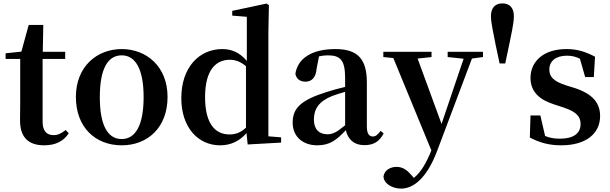

<svg xmlns="http://www.w3.org/2000/svg" viewBox="-20 -840 3592 1131"><path d="M367 -74C340 -54 322 -44 296 -44C256 -44 231 -67 231 -123V-493H364V-535H232L235 -693H149L106 -536L13 -526V-493H99V-231C99 -191 98 -163 98 -131C98 -29 149 16 241 16C309 16 356 -10 385 -55Z M697 16C850 16 967 -89 967 -269C967 -449 842 -551 697 -551C551 -551 427 -448 427 -269C427 -90 542 16 697 16ZM697 -21C614 -21 568 -102 568 -268C568 -433 614 -514 697 -514C778 -514 826 -433 826 -268C826 -102 778 -21 697 -21Z M1429 -88C1398 -59 1368 -48 1332 -48C1249 -48 1188 -109 1188 -268C1188 -432 1255 -488 1334 -488C1365 -488 1396 -478 1429 -450ZM1561 -37V-652L1564 -810L1550 -819L1348 -776V-748L1434 -741V-481C1393 -530 1345 -551 1290 -551C1153 -551 1048 -443 1048 -262C1048 -90 1146 16 1277 16C1341 16 1392 -10 1432 -56L1439 11L1636 0V-31Z M2013 -102C1967 -64 1942 -49 1909 -49C1861 -49 1829 -77 1829 -136C1829 -198 1859 -244 1938 -275C1955 -282 1983 -290 2013 -299ZM2222 -69C2204 -45 2192 -36 2177 -36C2155 -36 2141 -51 2141 -96V-354C2141 -494 2086 -551 1955 -551C1816 -551 1733 -495 1720 -405C1726 -375 1747 -359 1780 -359C1814 -359 1841 -381 1845 -436L1859 -508C1877 -512 1894 -514 1911 -514C1986 -514 2013 -485 2013 -379V-328C1974 -319 1934 -308 1904 -298C1750 -250 1704 -201 1704 -118C1704 -34 1765 16 1849 16C1923 16 1962 -15 2017 -73C2030 -19 2065 15 2126 15C2179 15 2214 -4 2240 -54Z M2825 -535H2617V-504L2711 -494L2581 -110L2440 -495L2522 -504V-535H2238V-504L2297 -498L2521 46C2491 120 2461 173 2418 208L2404 192C2378 162 2353 143 2316 143C2281 143 2245 161 2239 199C2240 241 2290 271 2343 271C2411 271 2492 216 2555 49L2760 -495L2825 -504Z M2940 -820C2898 -820 2872 -795 2872 -745C2872 -700 2892 -621 2899 -579L2923 -466H2956L2980 -579C2988 -621 3007 -699 3007 -745C3007 -795 2981 -820 2940 -820Z M3315 -337C3238 -362 3216 -389 3216 -431C3216 -480 3254 -512 3320 -512C3349 -512 3372 -506 3396 -494L3427 -386H3478L3485 -506C3430 -535 3381 -551 3317 -551C3180 -551 3105 -477 3105 -381C3105 -300 3158 -252 3244 -225L3299 -207C3377 -181 3400 -153 3400 -109C3400 -54 3358 -23 3278 -23C3245 -23 3217 -28 3191 -39L3163 -160H3105L3101 -30C3158 0 3214 16 3286 16C3433 16 3515 -54 3515 -156C3515 -233 3472 -286 3367 -321Z"/></svg>

Font: Source Han Serif
Style: Bold
Weight: 700
Designer: Ryoko NISHIZUKA 西塚涼子 (kana & ideographs); Frank Grießhammer (Latin, Greek & Cyrillic); Wenlong ZHANG 张文龙 (bopomofo); San
Foundry: Adobe Systems Incorporated
Version: Version 1.001;PS 1.001;hotconv 16.6.54;makeotf.lib2.5.65590